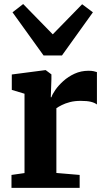

<svg xmlns="http://www.w3.org/2000/svg" viewBox="-20 -908 510 928"><path d="M35.5 0V-62.5L98.5 -71.5V-455L37 -473.5V-548L198.5 -569H201L228.5 -548.5V-525.5L225.5 -438H228.5Q233 -452.5 247.8 -473.8Q262.5 -495 286 -516.2Q309.5 -537.5 340.5 -551.8Q371.5 -566 408.5 -566Q423 -566 432.8 -563.8Q442.5 -561.5 448.5 -559.5V-403Q437.5 -411.5 419.2 -416Q401 -420.5 370 -420.5Q341 -420.5 318 -414.5Q295 -408.5 278.8 -400.2Q262.5 -392 252.5 -385V-72L365 -62.5V0ZM190.5 -640 40.5 -848.5 92 -888.5 235 -742 377 -887.5 429 -848.5 279.5 -640Z"/></svg>

Font: Merriweather ExtraBold
Style: Regular
Weight: 800
Version: Version 2.100